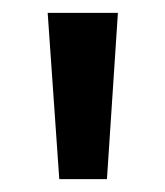

<svg xmlns="http://www.w3.org/2000/svg" viewBox="-20 -734 256 298"><path d="M163 -714 146 -456H72L54 -714Z"/></svg>

Font: Noto Sans Ethiopic ExtraCondensed Medium
Style: Regular
Weight: 500
Width: 2
Designer: Monotype Design Team
Foundry: Monotype Imaging Inc.
Version: Version 2.102; ttfautohint (v1.8.4.7-5d5b)